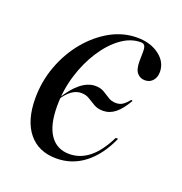

<svg xmlns="http://www.w3.org/2000/svg" viewBox="-89 -504 563 594"><g transform="rotate(20 192.5 -207.5)"><path d="M157.3 11.3Q98.4 11.3 65.7 -29Q33.1 -69.4 33.1 -141.9Q33.1 -197.6 52 -248.8Q71 -300 104 -339.9Q137.1 -379.8 178.6 -402.8Q220.2 -425.8 266.1 -425.8Q309.7 -425.8 338.7 -404Q367.7 -382.3 367.7 -349.2Q367.7 -332.3 358.1 -321Q348.4 -309.7 332.3 -309.7Q316.9 -309.7 306.9 -321Q296.8 -332.3 296.8 -359.7Q296.8 -372.6 297.2 -383.1Q297.6 -393.5 296.8 -400.8Q296 -408.1 292.3 -412.1Q288.7 -416.1 280.6 -416.1Q247.6 -416.1 216.5 -393.5Q185.5 -371 160.1 -331.9Q134.7 -292.7 119.8 -244Q104.8 -195.2 104.8 -141.9Q104.8 -79.8 127 -47.6Q149.2 -15.3 190.3 -15.3Q225.8 -15.3 255.2 -38.7Q284.7 -62.1 308.9 -111.3H316.9Q290.3 -51.6 249.6 -20.2Q208.9 11.3 157.3 11.3ZM100.8 -161.3 101.6 -166.9Q123.4 -203.2 147.2 -222.2Q171 -241.1 195.2 -241.1Q212.1 -241.1 223.8 -234.3Q235.5 -227.4 246.4 -220.2Q257.3 -212.9 272.6 -212.9Q284.7 -212.9 294 -219Q303.2 -225 314.5 -238.7L318.5 -236.3Q300.8 -205.6 282.7 -191.1Q264.5 -176.6 242.7 -176.6Q225 -176.6 212.5 -183.9Q200 -191.1 188.7 -198.4Q177.4 -205.6 161.3 -205.6Q145.2 -205.6 130.2 -194.8Q115.3 -183.9 100.8 -161.3Z"/></g></svg>

Font: Playfair 144pt Light
Style: Italic
Weight: 300
Italic angle: -15.6°
Designer: Claus Eggers Sørensen
Foundry: Claus Eggers Sørensen
Version: Version 2.001;gftools[0.9.30]